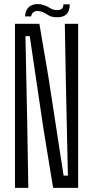

<svg xmlns="http://www.w3.org/2000/svg" viewBox="-20 -916 454 936"><path d="M53 0V-800H172L215 -547L290 -60H311L301 -519L296 -800H361V0H239L192 -287L125 -740H104L113 -302L118 0ZM102 -836Q104 -870 125 -885Q146 -900 178 -895Q198 -891 209 -885Q220 -879 229.5 -873.5Q239 -868 253 -867Q290 -864 289 -895H320Q320 -828 252 -832Q232 -833 220 -839.5Q208 -846 197.5 -852.5Q187 -859 174 -861Q156 -865 145 -858Q134 -851 132 -836Z"/></svg>

Font: Big Shoulders Display
Style: Regular
Weight: 400
Designer: Patric King
Foundry: XO Type Co
Version: Version 1.000; ttfautohint (v1.8.2)